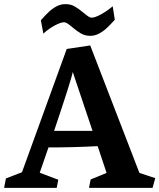

<svg xmlns="http://www.w3.org/2000/svg" viewBox="-39 -914 775 934"><path d="M716.3 -47.4 703.1 0H394L401.9 -41L479.5 -72.8L436 -203.1Q321.3 -196.8 196.8 -196.8L154.3 -73.7L244.6 -39.6L236.8 0H-19L-10.3 -45.9L67.9 -76.2L285.6 -675.8L399.9 -692.9L639.2 -72.8ZM411.1 -277.3 314.9 -564Q310.1 -532.7 224.1 -277.3ZM159.7 -815.4Q182.6 -841.3 199.7 -857.2Q216.8 -873 236.8 -883.5Q256.8 -894 279.3 -894Q304.2 -894 323.7 -883.1Q343.3 -872.1 367.7 -851.6Q381.8 -839.8 390.6 -834Q399.4 -828.1 407.2 -828.1Q422.9 -828.1 451.7 -843.8Q480.5 -859.4 509.3 -883.3L519.5 -817.9Q496.6 -792.5 479.7 -776.9Q462.9 -761.2 442.6 -750.5Q422.4 -739.7 399.4 -739.7Q375 -739.7 355.2 -751Q335.4 -762.2 312 -782.2Q297.4 -794.4 288.8 -800Q280.3 -805.7 272.9 -805.7Q256.3 -805.7 226.8 -789.8Q197.3 -773.9 171.9 -750.5Z"/></svg>

Font: Vesper Libre
Style: Bold
Weight: 700
Designer: Robert Keller & Kimya Gandhi
Foundry: Mota Italic
Version: Version 1.058